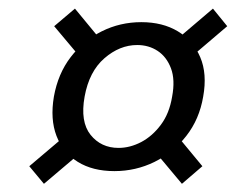

<svg xmlns="http://www.w3.org/2000/svg" viewBox="-20 -606 577 455"><path d="M314.9 -553.5Q365.4 -553.5 401.6 -531.7Q437.8 -509.8 454.5 -470.5Q471.3 -431.3 461.5 -377Q452.5 -323.5 421.5 -283.9Q390.5 -244.2 346.1 -222.3Q301.7 -200.5 251.1 -200.5Q199.8 -200.5 164.5 -222.3Q129.2 -244.2 113.9 -283.9Q98.7 -323.5 107.7 -377Q117.4 -431.3 147.4 -470.5Q177.5 -509.8 221 -531.7Q264.6 -553.5 314.9 -553.5ZM305.1 -499.3Q263.7 -499.3 227.5 -468Q191.3 -436.7 180.5 -377Q169.8 -317.6 194.6 -286.5Q219.5 -255.5 260.9 -255.5Q288.1 -255.5 314.7 -269.4Q341.2 -283.4 361.3 -310.4Q381.4 -337.3 387.9 -377Q395.4 -416.7 385.2 -444Q374.9 -471.3 353.7 -485.3Q332.5 -499.3 305.1 -499.3ZM226.5 -502 177.5 -461.6 108.4 -543.9 157.6 -585.6ZM417.4 -457.8 385.5 -501.2 484.6 -585.6 518.5 -543.9ZM343.7 -251 392.8 -292.9 459.6 -212.1 411.1 -170.4ZM148.3 -295.9 185.5 -256.3 84.1 -170.4 49.4 -212.1Z"/></svg>

Font: Poppins Variable
Style: Italic
Weight: 100
Italic angle: -10°
Designer: Jonny Pinhorn
Foundry: Indian Type Foundry
Version: Version 6.000